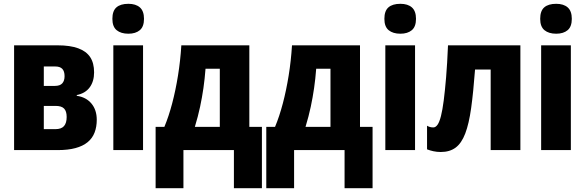

<svg xmlns="http://www.w3.org/2000/svg" viewBox="-20 -788 3072 1008"><path d="M474 -408Q474 -361 451 -329.5Q428 -298 383 -289V-285Q432 -278 460 -244.5Q488 -211 488 -159Q488 -122 476.5 -92Q465 -62 440 -41.5Q415 -21 376 -10.5Q337 0 283 0H54V-550H283Q348 -550 390.5 -534.5Q433 -519 453.5 -488Q474 -457 474 -408ZM330 -174Q330 -204 316.5 -218Q303 -232 272 -232H210V-110H271Q302 -110 316 -126Q330 -142 330 -174ZM319 -388Q319 -414 307 -426.5Q295 -439 270 -439H210V-337H268Q295 -337 307 -350.5Q319 -364 319 -388Z M731 -550V0H575V-550ZM654 -768Q693 -768 714.5 -749Q736 -730 736 -689Q736 -648 714 -629.5Q692 -611 654 -611Q615 -611 592.5 -629.5Q570 -648 570 -689Q570 -731 591.5 -749.5Q613 -768 654 -768Z M1289 -550V-122H1355V200H1208V0H943V200H797V-122H843Q866 -177 884 -245.5Q902 -314 914.5 -391.5Q927 -469 932 -550ZM1059 -427Q1055 -374 1048 -325.5Q1041 -277 1030.5 -227.5Q1020 -178 1003 -122H1134V-427Z M1870 -550V-122H1936V200H1789V0H1524V200H1378V-122H1424Q1447 -177 1465 -245.5Q1483 -314 1495.5 -391.5Q1508 -469 1513 -550ZM1640 -427Q1636 -374 1629 -325.5Q1622 -277 1611.5 -227.5Q1601 -178 1584 -122H1715V-427Z M2159 -550V0H2003V-550ZM2082 -768Q2121 -768 2142.5 -749Q2164 -730 2164 -689Q2164 -648 2142 -629.5Q2120 -611 2082 -611Q2043 -611 2020.5 -629.5Q1998 -648 1998 -689Q1998 -731 2019.5 -749.5Q2041 -768 2082 -768Z M2712 0H2556V-423H2474Q2465 -303 2453.5 -220.5Q2442 -138 2422.5 -87Q2403 -36 2372 -13Q2341 10 2294 10Q2274 10 2255.5 6Q2237 2 2222 -4V-128Q2228 -124 2236.5 -121.5Q2245 -119 2255 -119Q2267 -119 2277 -133Q2287 -147 2295 -178.5Q2303 -210 2309.5 -260Q2316 -310 2322 -381.5Q2328 -453 2332 -550H2712Z M2977 -550V0H2821V-550ZM2900 -768Q2939 -768 2960.5 -749Q2982 -730 2982 -689Q2982 -648 2960 -629.5Q2938 -611 2900 -611Q2861 -611 2838.5 -629.5Q2816 -648 2816 -689Q2816 -731 2837.5 -749.5Q2859 -768 2900 -768Z"/></svg>

Font: Noto Sans Display Condensed ExtraBold
Style: Regular
Weight: 800
Width: 3
Designer: Monotype Design Team
Foundry: Monotype Imaging Inc.
Version: Version 2.003